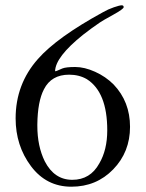

<svg xmlns="http://www.w3.org/2000/svg" viewBox="-20 -692 552 725"><path d="M357 -607Q326 -586 294 -561Q189 -477 188 -423Q192 -423 197 -425.5Q202 -428 215.5 -433.5Q229 -439 264 -439Q299 -439 339 -421Q379 -403 409 -373Q471 -308 471 -213Q471 -118 407.5 -52.5Q344 13 249.5 13Q155 13 97 -64.5Q39 -142 39 -245Q39 -374 123 -469Q195 -551 369 -646Q388 -657 410 -664.5Q432 -672 439.5 -672Q447 -672 447 -665Q447 -658 407 -636Q367 -614 357 -607ZM121 -217Q121 -140 149 -83Q185 -13 253 -13Q321 -13 355 -75Q385 -126 385 -200Q385 -344 308 -393Q279 -410 241 -410Q174 -410 146 -355Q122 -309 121 -222Z"/></svg>

Font: Cardo
Style: Regular
Weight: 400
Designer: David J. Perry
Foundry: David J. Perry
Version: Version 1.0451